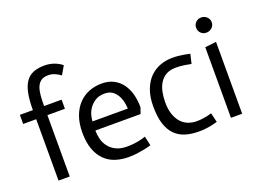

<svg xmlns="http://www.w3.org/2000/svg" viewBox="-112 -1017 1723 1288"><g transform="rotate(-20 749.0 -372.5)"><path d="M115 -438H22V-503H115Q115 -573 124.5 -621.5Q134 -670 155 -700.5Q176 -731 209 -744.5Q242 -758 289 -758Q327 -758 360 -745.5Q393 -733 413 -715L378 -655Q358 -670 336.5 -679Q315 -688 290 -688Q257 -688 238 -673.5Q219 -659 209.5 -634Q200 -609 197.5 -575.5Q195 -542 195 -503H320V-438H195V0H115Z M775 -12Q752 -5 727.5 0Q703 5 673.5 9Q644 13 612 13Q562 13 519 -1Q476 -15 444 -46Q412 -77 393.5 -126.5Q375 -176 375 -248Q375 -313 393 -362.5Q411 -412 442.5 -445.5Q474 -479 516.5 -496Q559 -513 609 -513Q658 -513 694 -494Q730 -475 753.5 -442.5Q777 -410 788.5 -366.5Q800 -323 800 -275L785 -231H462Q462 -200 470 -169Q478 -138 497.5 -113Q517 -88 548.5 -72.5Q580 -57 627 -57Q657 -57 682 -60.5Q707 -64 725.5 -68.5Q744 -73 760 -79ZM717 -295Q717 -302 714 -326Q711 -350 700 -376Q689 -402 666 -422.5Q643 -443 605 -443Q563 -443 536 -425.5Q509 -408 493 -384Q477 -360 471 -335Q465 -310 465 -295Z M1221 -430Q1204 -434 1174 -438.5Q1144 -443 1113 -443Q1068 -443 1039.5 -425Q1011 -407 995 -378.5Q979 -350 973 -315.5Q967 -281 967 -248Q967 -197 980 -160.5Q993 -124 1014.5 -101Q1036 -78 1064 -67.5Q1092 -57 1123 -57Q1144 -57 1163.5 -59.5Q1183 -62 1199.5 -65.5Q1216 -69 1231 -74L1247 -7Q1226 -1 1208 3Q1190 7 1165.5 10Q1141 13 1113 13Q1058 13 1015 -1Q972 -15 942.5 -46Q913 -77 897.5 -127Q882 -177 882 -249Q882 -319 901.5 -369.5Q921 -420 953 -451.5Q985 -483 1026.5 -498Q1068 -513 1113 -513Q1137 -513 1159.5 -510.5Q1182 -508 1199 -505Q1219 -501 1237 -497Z M1346 -504 1426 -513V0H1346ZM1333 -647Q1333 -670 1348.5 -685.5Q1364 -701 1387 -701Q1411 -701 1427.5 -685.5Q1444 -670 1444 -647Q1444 -624 1427.5 -608.5Q1411 -593 1387 -593Q1364 -593 1348.5 -608.5Q1333 -624 1333 -647Z"/></g></svg>

Font: Actor
Style: Regular
Weight: 400
Designer: Thomas Junold
Foundry: Thomas Junold
Version: Version 1.001